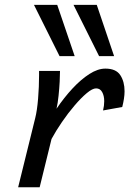

<svg xmlns="http://www.w3.org/2000/svg" viewBox="-20 -786 543 806"><path d="M146.5 0H56.2L127.9 -290.5Q135.7 -321.3 139.9 -371.8Q144 -422.4 144 -469.2V-488.3H231.9Q231.9 -471.2 230.5 -442.9Q229 -414.6 225.8 -384Q222.7 -353.5 217.3 -329.6Q249 -376.5 284.4 -414.6Q319.8 -452.6 355.2 -475.3Q390.6 -498 422.4 -498Q466.8 -498 484.9 -470.7Q502.9 -443.4 502.9 -402.8Q502.9 -387.7 500.2 -370.8Q497.6 -354 493.2 -336.9L412.6 -322.3Q417.5 -342.3 417.5 -361.3Q417.5 -383.8 408.9 -399.4Q400.4 -415 383.3 -415Q368.2 -415 344.2 -395Q320.3 -375 293 -343Q265.6 -311 240.2 -273.9Q214.8 -236.8 196.3 -202.6ZM122.6 -765.6H220.2L293.5 -550.3H230ZM288.6 -765.6H386.2L459 -550.3H396Z"/></svg>

Font: Andika
Style: Italic
Weight: 400
Italic angle: -14°
Designer: Victor Gaultney, Annie Olsen, Julie Remington, Don Collingsworth, Eric Hays, Becca Hirsbrunner
Foundry: SIL International
Version: Version 6.101